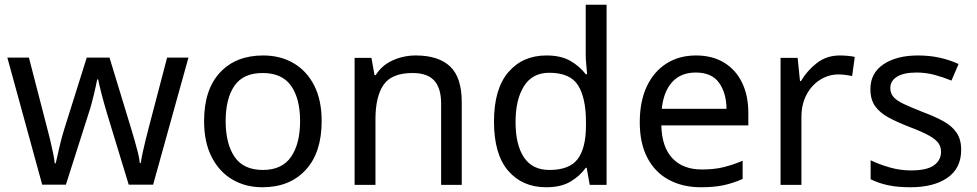

<svg xmlns="http://www.w3.org/2000/svg" viewBox="-20 -780 4120 810"><path d="M431 -303Q425 -324 419 -344.5Q413 -365 408.5 -383.5Q404 -402 400 -418Q396 -434 394 -445H390Q388 -434 384.5 -418Q381 -402 376.5 -383Q372 -364 366.5 -343.5Q361 -323 354 -302L258 -1H158L11 -537H102L176 -251Q184 -222 191 -192.5Q198 -163 203.5 -136.5Q209 -110 211 -91H215Q218 -103 222 -121Q226 -139 230.5 -159Q235 -179 240.5 -199Q246 -219 251 -235L346 -537H442L534 -235Q541 -212 548.5 -186Q556 -160 562 -135.5Q568 -111 570 -92H574Q576 -109 581.5 -134.5Q587 -160 594.5 -190.5Q602 -221 610 -251L685 -537H775L626 -1H523Z M1337 -269Q1337 -136 1269.5 -63Q1202 10 1087 10Q1016 10 960.5 -22.5Q905 -55 873 -117.5Q841 -180 841 -269Q841 -402 908 -474Q975 -546 1090 -546Q1163 -546 1218.5 -513.5Q1274 -481 1305.5 -419.5Q1337 -358 1337 -269ZM932 -269Q932 -174 969.5 -118.5Q1007 -63 1089 -63Q1170 -63 1208 -118.5Q1246 -174 1246 -269Q1246 -364 1208 -418Q1170 -472 1088 -472Q1006 -472 969 -418Q932 -364 932 -269Z M1734 -546Q1830 -546 1879 -499.5Q1928 -453 1928 -349V0H1841V-343Q1841 -408 1812 -440Q1783 -472 1721 -472Q1632 -472 1598 -422Q1564 -372 1564 -278V0H1476V-536H1547L1560 -463H1565Q1591 -505 1637 -525.5Q1683 -546 1734 -546Z M2284 10Q2184 10 2124 -59.5Q2064 -129 2064 -267Q2064 -405 2124.5 -475.5Q2185 -546 2285 -546Q2347 -546 2386.5 -523Q2426 -500 2451 -467H2457Q2456 -480 2453.5 -505.5Q2451 -531 2451 -546V-760H2539V0H2468L2455 -72H2451Q2427 -38 2387 -14Q2347 10 2284 10ZM2298 -63Q2383 -63 2417.5 -109.5Q2452 -156 2452 -250V-266Q2452 -366 2419 -419.5Q2386 -473 2297 -473Q2226 -473 2190.5 -416.5Q2155 -360 2155 -265Q2155 -169 2190.5 -116Q2226 -63 2298 -63Z M2916 -546Q2985 -546 3034.5 -516Q3084 -486 3110.5 -431.5Q3137 -377 3137 -304V-251H2770Q2772 -160 2816.5 -112.5Q2861 -65 2941 -65Q2992 -65 3031.5 -74.5Q3071 -84 3113 -102V-25Q3072 -7 3032 1.5Q2992 10 2937 10Q2861 10 2802.5 -21Q2744 -52 2711.5 -113.5Q2679 -175 2679 -264Q2679 -352 2708.5 -415Q2738 -478 2791.5 -512Q2845 -546 2916 -546ZM2915 -474Q2852 -474 2815.5 -433.5Q2779 -393 2772 -321H3045Q3044 -389 3013 -431.5Q2982 -474 2915 -474Z M3523 -546Q3538 -546 3555.5 -544.5Q3573 -543 3586 -540L3575 -459Q3562 -462 3546.5 -464Q3531 -466 3517 -466Q3476 -466 3440 -443.5Q3404 -421 3382.5 -380.5Q3361 -340 3361 -286V0H3273V-536H3345L3355 -438H3359Q3385 -482 3426 -514Q3467 -546 3523 -546Z M4035 -148Q4035 -70 3977 -30Q3919 10 3821 10Q3765 10 3724.5 1Q3684 -8 3653 -24V-104Q3685 -88 3730.5 -74.5Q3776 -61 3823 -61Q3890 -61 3920 -82.5Q3950 -104 3950 -140Q3950 -160 3939 -176Q3928 -192 3899.5 -208Q3871 -224 3818 -244Q3766 -264 3729 -284Q3692 -304 3672 -332Q3652 -360 3652 -404Q3652 -472 3707.5 -509Q3763 -546 3853 -546Q3902 -546 3944.5 -536.5Q3987 -527 4024 -510L3994 -440Q3960 -454 3923 -464Q3886 -474 3847 -474Q3793 -474 3764.5 -456.5Q3736 -439 3736 -409Q3736 -387 3749 -371.5Q3762 -356 3792.5 -341.5Q3823 -327 3874 -307Q3925 -288 3961 -268Q3997 -248 4016 -219.5Q4035 -191 4035 -148Z"/></svg>

Font: Noto Sans Hanifi Rohingya
Style: Regular
Weight: 400
Designer: Monotype Design Team and DaltonMaag
Foundry: Google LLC
Version: Version 2.101